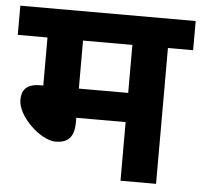

<svg xmlns="http://www.w3.org/2000/svg" viewBox="-48 -671 756 721"><g transform="rotate(5 330.5 -311.0)"><path d="M566 -512H661V-622H0V-512H112V-331H102C46 -331 31 -304 31 -270C31 -208 119 -125 176 -125C221 -125 246 -146 246 -204V-221H432V0H566ZM432 -512V-331H246V-512Z"/></g></svg>

Font: Noto Sans
Style: Bold Italic
Weight: 700
Italic angle: -12°
Designer: Monotype Design Team
Foundry: Monotype Imaging Inc.
Version: Version 2.013